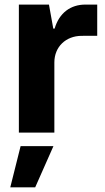

<svg xmlns="http://www.w3.org/2000/svg" viewBox="-20 -565 449 818"><path d="M60.4 0H211.6V-299C211.6 -365.8 260.7 -411.9 327.4 -412.3L394.2 -412.6V-545.5H343.8C281.2 -545.5 232.6 -510.7 212.7 -443.2H207L188.6 -545.5H60.4ZM23.8 233H130L207.7 57.5H67.8Z"/></svg>

Font: GiG Sans
Style: Bold
Weight: 700
Designer: Andreas Faust
Version: Version 1.100;FEAKit 1.0